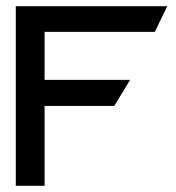

<svg xmlns="http://www.w3.org/2000/svg" viewBox="-20 -600 568 620"><path d="M31 0H124V-258H349L400 -342H124V-497H480L520 -580H31Z"/></svg>

Font: Charger Pro
Style: ExBdSuExt
Weight: 400
Designer: Jasper
Foundry: Cannot Into Space Fonts
Version: Version 1.09